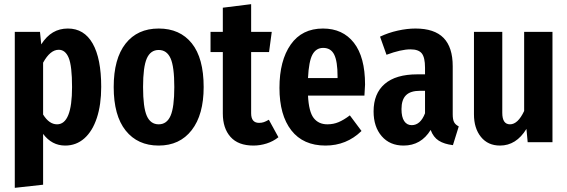

<svg xmlns="http://www.w3.org/2000/svg" viewBox="-20 -683 2725 922"><path d="M466 -266Q466 -180 445 -116.5Q424 -53 385 -18.5Q346 16 293 16Q229 16 187 -40V204L51 219V-530H172L178 -470Q203 -509 234.5 -527.5Q266 -546 306 -546Q384 -546 425 -474Q466 -402 466 -266ZM326 -265Q326 -366 310 -405Q294 -444 262 -444Q221 -444 187 -382V-133Q216 -86 254 -86Q326 -86 326 -265Z M958 -265Q958 -132 900.5 -58Q843 16 742 16Q641 16 583.5 -56Q526 -128 526 -265Q526 -401 583 -473.5Q640 -546 742 -546Q844 -546 901 -475Q958 -404 958 -265ZM667 -265Q667 -167 685 -126.5Q703 -86 742 -86Q781 -86 799 -127Q817 -168 817 -265Q817 -363 799 -403Q781 -443 742 -443Q703 -443 685 -402.5Q667 -362 667 -265Z M1317 -24Q1292 -4 1260.5 6Q1229 16 1197 16Q1124 16 1087 -25.5Q1050 -67 1050 -138V-433H991V-530H1050V-646L1186 -663V-530H1285L1272 -433H1186V-139Q1186 -93 1224 -93Q1237 -93 1247 -96.5Q1257 -100 1271 -108Z M1730 -224H1459Q1463 -146 1486.5 -116Q1510 -86 1552 -86Q1581 -86 1606 -96.5Q1631 -107 1660 -129L1716 -54Q1644 16 1543 16Q1436 16 1379 -57Q1322 -130 1322 -261Q1322 -392 1376 -469Q1430 -546 1531 -546Q1626 -546 1679.5 -477.5Q1733 -409 1733 -277Q1733 -266 1730 -224ZM1601 -316Q1601 -388 1585 -420.5Q1569 -453 1532 -453Q1498 -453 1480.5 -421Q1463 -389 1459 -308H1601Z M2183 -76 2155 14Q2113 9 2087 -7.5Q2061 -24 2048 -59Q2002 16 1918 16Q1852 16 1813 -29Q1774 -74 1774 -148Q1774 -234 1827.5 -280Q1881 -326 1984 -326H2021V-358Q2021 -407 2005.5 -426.5Q1990 -446 1951 -446Q1906 -446 1836 -420L1805 -507Q1845 -526 1890 -536Q1935 -546 1975 -546Q2066 -546 2110 -501Q2154 -456 2154 -365V-134Q2154 -109 2160.5 -96.5Q2167 -84 2183 -76ZM2021 -139V-247H1997Q1951 -247 1929.5 -225.5Q1908 -204 1908 -159Q1908 -121 1921 -101.5Q1934 -82 1957 -82Q1999 -82 2021 -139Z M2633 0H2514L2508 -64Q2459 16 2381 16Q2323 16 2289.5 -25.5Q2256 -67 2256 -134V-530H2392V-141Q2392 -86 2429 -86Q2467 -86 2497 -150V-530H2633Z"/></svg>

Font: Fira Sans Compressed SemiBold
Style: Regular
Weight: 600
Width: 1
Designer: bBox Type GmbH & Carrois Corporate GbR & Edenspiekermann AG
Foundry: bBox Type GmbH & Carrois Corporate GbR & Edenspiekermann AG
Version: Version 4.301